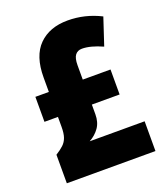

<svg xmlns="http://www.w3.org/2000/svg" viewBox="-134 -910 789 910"><g transform="rotate(-20 261.0 -455.0)"><path d="M313 -817Q400 -817 479 -777L434 -641Q374 -668 331 -668Q309 -668 297 -652.5Q285 -637 285 -601V-529H425V-403H285V-354Q285 -314 266 -287Q247 -260 216 -243H493V-93H46V-237Q70 -252 85 -266Q100 -280 107 -300Q114 -320 114 -353V-403H46V-529H114V-602Q114 -710 167.5 -763.5Q221 -817 313 -817Z"/></g></svg>

Font: Noto Sans Kannada UI Condensed Black
Style: Regular
Weight: 900
Width: 3
Designer: Jelle Bosma - Monotype Design Team
Foundry: Monotype Imaging Inc.
Version: Version 2.005; ttfautohint (v1.8.4.7-5d5b)